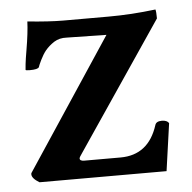

<svg xmlns="http://www.w3.org/2000/svg" viewBox="-39 -461 500 500"><g transform="rotate(-5 210.5 -211.0)"><path d="M44.9 0Q25.4 -11.7 25.4 -22.5Q25.4 -25.4 26.4 -26.4L252 -367.2L148.4 -369.1Q128.9 -370.1 115.2 -361.3Q101.6 -352.5 91.8 -340.8Q84 -331.1 77.1 -316.9Q70.3 -302.7 69.3 -298.8Q66.4 -293 44.9 -293Q34.2 -293 34.2 -294.9Q34.2 -296.9 35.6 -310.1Q37.1 -323.2 41 -345.7Q48.8 -391.6 49.8 -419.9Q107.4 -414.1 142.6 -414.1H261.7Q291 -414.1 321.8 -416Q352.5 -418 384.8 -421.9Q386.7 -416 386.7 -398.4L162.1 -66.4Q154.3 -55.7 154.3 -52.7Q154.3 -45.9 166 -45.9H260.7Q334 -45.9 358.4 -122.1Q361.3 -131.8 376 -131.8Q389.6 -131.8 394.5 -124L377 0Z"/></g></svg>

Font: Crimson Text SemiBold
Style: Regular
Weight: 600
Designer: Sebastian Kosch
Foundry: Sebastian Kosch
Version: Version 1.100; ttfautohint (v1.8.4)